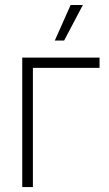

<svg xmlns="http://www.w3.org/2000/svg" viewBox="-20 -755 440 775"><path d="M381.8 -522.5V-481H112.8V0H69.8V-522.5ZM201.2 -591.3 265.1 -734.9H314.5L238.8 -591.3Z"/></svg>

Font: Inter 28pt ExtraLight
Style: Regular
Weight: 250
Designer: Rasmus Andersson
Foundry: rsms
Version: Version 4.001;git-66647c0bb